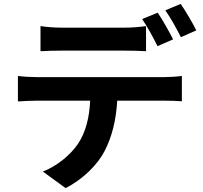

<svg xmlns="http://www.w3.org/2000/svg" viewBox="-20 -889 1040 986"><path d="M188 -755V-626C218 -628 261 -629 295 -629C358 -629 564 -629 622 -629C657 -629 696 -628 730 -626V-755C696 -750 656 -747 622 -747C564 -747 358 -747 295 -747C261 -747 220 -750 188 -755ZM790 -824 710 -791C737 -753 768 -693 789 -652L869 -687C850 -724 815 -787 790 -824ZM908 -869 829 -836C856 -798 888 -740 909 -698L988 -733C971 -768 934 -831 908 -869ZM72 -499V-368C100 -370 139 -372 168 -372H443C439 -288 422 -213 381 -151C341 -92 271 -35 200 -8L317 77C406 32 483 -45 518 -115C554 -185 576 -269 582 -372H823C851 -372 889 -371 914 -369V-499C888 -495 844 -493 823 -493C763 -493 230 -493 168 -493C137 -493 102 -495 72 -499Z"/></svg>

Font: Noto Sans Mono CJK TC
Style: Bold
Weight: 700
Designer: Ryoko NISHIZUKA 西塚涼子 (kana, bopomofo & ideographs); Paul D. Hunt (Latin, Greek & Cyrillic); Sandoll Communications 산돌커뮤니
Foundry: Adobe
Version: Version 2.004;hotconv 1.0.118;makeotfexe 2.5.65603